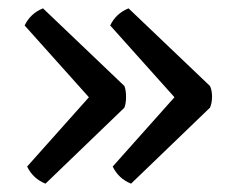

<svg xmlns="http://www.w3.org/2000/svg" viewBox="-20 -483 566 460"><path d="M45 -84 193 -250 39 -422Q53 -451 83 -463L278 -277Q282 -267 282 -251Q282 -235 278 -225L89 -43Q59 -55 45 -84ZM250 -84 398 -250 244 -422Q258 -451 288 -463L483 -277Q488 -267 488 -251.5Q488 -236 483 -225L294 -43Q264 -55 250 -84Z"/></svg>

Font: Signika
Style: Light
Weight: 300
Designer: Anna Giedrys
Foundry: Anna Giedrys
Version: Version 1.001